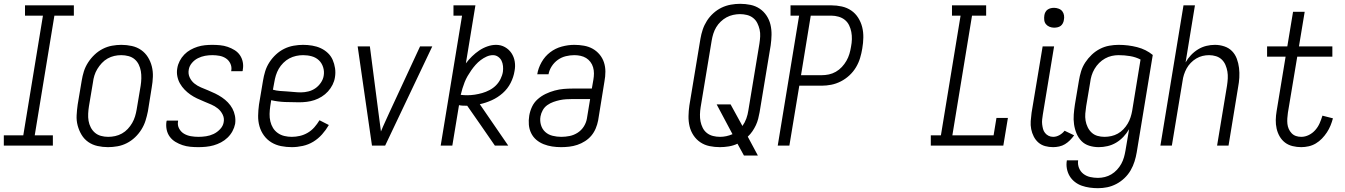

<svg xmlns="http://www.w3.org/2000/svg" viewBox="-21 -763 7047 1006"><path d="M-1 0V-54H101L204 -681H110V-735H366V-681H264L161 -54H256V0Z M545 8Q517 8 490 2Q463 -4 441.5 -19Q420 -34 406.5 -56.5Q393 -79 386 -105Q379 -131 380.5 -159Q382 -187 386 -215L407 -340Q411 -365 418.5 -389Q426 -413 440.5 -435.5Q455 -458 474.5 -476.5Q494 -495 517.5 -507Q541 -519 566 -523.5Q591 -528 615 -528Q643 -528 670 -522Q697 -516 718.5 -501Q740 -486 754 -463.5Q768 -441 774.5 -415Q781 -389 780 -361Q779 -333 774 -305L754 -180Q749 -155 741.5 -131Q734 -107 720 -84.5Q706 -62 686.5 -43.5Q667 -25 643.5 -13Q620 -1 594.5 3.5Q569 8 545 8ZM546 -46Q564 -46 582.5 -50Q601 -54 618 -63.5Q635 -73 648.5 -87.5Q662 -102 671.5 -118.5Q681 -135 686.5 -153Q692 -171 695 -189L716 -314Q719 -333 719.5 -352.5Q720 -372 717 -390Q714 -408 706 -424.5Q698 -441 684.5 -452.5Q671 -464 652.5 -469Q634 -474 614 -474Q596 -474 578 -470Q560 -466 543 -456.5Q526 -447 512.5 -432.5Q499 -418 489 -401.5Q479 -385 473.5 -367Q468 -349 466 -331L445 -206Q442 -187 441 -167.5Q440 -148 443 -130Q446 -112 454.5 -95.5Q463 -79 476.5 -67.5Q490 -56 508 -51Q526 -46 546 -46Z M1019 8Q997 8 976 6Q955 4 935.5 -2.5Q916 -9 898.5 -19.5Q881 -30 869 -46Q857 -62 852.5 -82.5Q848 -103 851 -125Q852 -127 852 -128.5Q852 -130 853 -131H912V-128Q908 -107 917.5 -89.5Q927 -72 943 -62.5Q959 -53 978.5 -49.5Q998 -46 1019 -46Q1038 -46 1058.5 -49Q1079 -52 1098 -61Q1117 -70 1132.5 -86.5Q1148 -103 1151 -123Q1155 -144 1145.5 -163Q1136 -182 1120.5 -194.5Q1105 -207 1086.5 -215Q1068 -223 1048.5 -231Q1029 -239 1011 -247.5Q993 -256 976.5 -267.5Q960 -279 946 -293.5Q932 -308 922 -325.5Q912 -343 908 -364Q904 -385 908 -406Q911 -425 920.5 -443.5Q930 -462 944.5 -477Q959 -492 977 -502Q995 -512 1014 -518Q1033 -524 1052.5 -526Q1072 -528 1091 -528Q1112 -528 1132.5 -526Q1153 -524 1172 -517.5Q1191 -511 1208 -500.5Q1225 -490 1236 -474Q1247 -458 1251 -438Q1255 -418 1251 -397Q1251 -395 1251 -393.5Q1251 -392 1249 -390H1190L1191 -394Q1194 -413 1186 -430Q1178 -447 1163 -457Q1148 -467 1129.5 -470.5Q1111 -474 1091 -474Q1072 -474 1053 -470.5Q1034 -467 1016 -458Q998 -449 984.5 -433Q971 -417 968 -398Q964 -376 973 -357Q982 -338 997.5 -325.5Q1013 -313 1032 -305Q1051 -297 1069.5 -289.5Q1088 -282 1106.5 -273Q1125 -264 1142 -252.5Q1159 -241 1173 -226.5Q1187 -212 1196.5 -194.5Q1206 -177 1210 -156.5Q1214 -136 1211 -114Q1207 -94 1197 -75.5Q1187 -57 1171.5 -42Q1156 -27 1137 -17Q1118 -7 1098.5 -1.5Q1079 4 1058.5 6Q1038 8 1019 8Z M1508 8Q1479 8 1451.5 2.5Q1424 -3 1401 -17Q1378 -31 1362 -53Q1346 -75 1338.5 -101.5Q1331 -128 1331.5 -157Q1332 -186 1336 -215L1357 -340Q1361 -365 1368.5 -389.5Q1376 -414 1390.5 -436.5Q1405 -459 1425 -477.5Q1445 -496 1468.5 -507.5Q1492 -519 1517.5 -523.5Q1543 -528 1567 -528Q1591 -528 1615 -524Q1639 -520 1659.5 -510.5Q1680 -501 1696.5 -485.5Q1713 -470 1722 -449.5Q1731 -429 1734.5 -405.5Q1738 -382 1734 -358Q1731 -338 1721.5 -319Q1712 -300 1697.5 -284Q1683 -268 1664.5 -256.5Q1646 -245 1626.5 -238.5Q1607 -232 1586.5 -229.5Q1566 -227 1546 -227Q1509 -227 1472 -228.5Q1435 -230 1400 -238L1395 -206Q1392 -186 1391.5 -166Q1391 -146 1395.5 -127Q1400 -108 1409.5 -92.5Q1419 -77 1434.5 -66Q1450 -55 1469 -50.5Q1488 -46 1508 -46Q1529 -46 1550.5 -51Q1572 -56 1591.5 -67.5Q1611 -79 1626 -96Q1641 -113 1653 -133L1702 -108Q1687 -82 1666.5 -59Q1646 -36 1620.5 -20.5Q1595 -5 1565.5 1.5Q1536 8 1508 8ZM1556 -279Q1575 -279 1595 -284Q1615 -289 1631.5 -300.5Q1648 -312 1660 -329.5Q1672 -347 1675 -366Q1679 -389 1672 -411Q1665 -433 1649.5 -447.5Q1634 -462 1612.5 -468Q1591 -474 1567 -474Q1549 -474 1530.5 -470Q1512 -466 1495 -457Q1478 -448 1463.5 -433.5Q1449 -419 1439.5 -402.5Q1430 -386 1424.5 -368Q1419 -350 1416 -331L1409 -293Q1426 -288 1444.5 -286.5Q1463 -285 1482 -284Q1501 -283 1519 -281Q1537 -279 1556 -279Z M1928 0 1853 -520H1917L1962 -173Q1965 -148 1968.5 -123.5Q1972 -99 1975 -74Q1985 -99 1996.5 -123.5Q2008 -148 2019 -173L2180 -520H2244L1997 0Z M2288 0 2400 -681H2355V-735H2470L2420 -431Q2434 -450 2452 -467.5Q2470 -485 2490 -498.5Q2510 -512 2533 -520Q2556 -528 2578 -528Q2604 -528 2625 -516Q2646 -504 2659 -484.5Q2672 -465 2676 -440.5Q2680 -416 2675 -391Q2670 -359 2654.5 -328.5Q2639 -298 2613 -275Q2587 -252 2556 -238Q2525 -224 2493 -217L2642 0H2572L2496 -110L2427 -209H2424Q2413 -209 2403 -209.5Q2393 -210 2384 -212L2349 0ZM2427 -264Q2447 -264 2466.5 -267Q2486 -270 2505.5 -275.5Q2525 -281 2544 -291Q2563 -301 2577.5 -315.5Q2592 -330 2601.5 -349Q2611 -368 2614 -387Q2616 -402 2614.5 -417Q2613 -432 2607 -444.5Q2601 -457 2589 -465.5Q2577 -474 2562 -474Q2545 -474 2528.5 -466.5Q2512 -459 2497.5 -448Q2483 -437 2471 -423.5Q2459 -410 2448.5 -395Q2438 -380 2429 -364.5Q2420 -349 2413.5 -332.5Q2407 -316 2402 -299.5Q2397 -283 2393 -266Q2402 -265 2410 -264.5Q2418 -264 2427 -264Z M2919 8Q2895 8 2872 4.5Q2849 1 2827.5 -7.5Q2806 -16 2789 -30.5Q2772 -45 2762 -65.5Q2752 -86 2750 -109.5Q2748 -133 2752 -157Q2756 -181 2766.5 -203.5Q2777 -226 2796 -243Q2815 -260 2838 -271Q2861 -282 2885 -288.5Q2909 -295 2932.5 -297Q2956 -299 2979 -299H3080L3088 -345Q3091 -362 3091 -378.5Q3091 -395 3086.5 -410.5Q3082 -426 3072.5 -438.5Q3063 -451 3050 -459Q3037 -467 3021 -470.5Q3005 -474 2988 -474Q2966 -474 2943.5 -468.5Q2921 -463 2902 -449.5Q2883 -436 2870 -416Q2857 -396 2853 -374H2794Q2799 -406 2816.5 -437Q2834 -468 2861.5 -489Q2889 -510 2922.5 -519Q2956 -528 2988 -528Q3014 -528 3039 -523.5Q3064 -519 3084.5 -507.5Q3105 -496 3120.5 -477.5Q3136 -459 3143.5 -436Q3151 -413 3151 -387.5Q3151 -362 3146 -336L3113 -132Q3109 -111 3100.5 -90.5Q3092 -70 3078 -53Q3064 -36 3044.5 -23.5Q3025 -11 3004 -4Q2983 3 2961.5 5.5Q2940 8 2919 8ZM2920 -46Q2942 -46 2964 -50.5Q2986 -55 3005.5 -67.5Q3025 -80 3037.5 -99.5Q3050 -119 3054 -141L3071 -244H2979Q2963 -244 2946 -243Q2929 -242 2912.5 -238.5Q2896 -235 2879 -229Q2862 -223 2847 -212.5Q2832 -202 2823 -186Q2814 -170 2811 -153Q2807 -130 2813.5 -108Q2820 -86 2836 -71.5Q2852 -57 2874.5 -51.5Q2897 -46 2920 -46Z M3877 52 3843 -10Q3822 0 3798 4Q3774 8 3751 8Q3723 8 3696.5 2.5Q3670 -3 3648.5 -17.5Q3627 -32 3612.5 -54Q3598 -76 3592 -101.5Q3586 -127 3586.5 -154.5Q3587 -182 3591 -210L3649 -560Q3653 -584 3661 -608Q3669 -632 3683 -654Q3697 -676 3717 -694Q3737 -712 3760 -723Q3783 -734 3808 -738.5Q3833 -743 3857 -743Q3885 -743 3911.5 -737.5Q3938 -732 3959.5 -717.5Q3981 -703 3995.5 -681Q4010 -659 4016 -633.5Q4022 -608 4021.5 -580.5Q4021 -553 4017 -525L3959 -175Q3956 -158 3951.5 -140.5Q3947 -123 3939.5 -107Q3932 -91 3921.5 -75.5Q3911 -60 3897 -47L3950 52ZM3752 -46Q3768 -46 3784.5 -49.5Q3801 -53 3817 -60L3734 -216H3807L3869 -103Q3882 -121 3889.5 -142Q3897 -163 3900 -184L3958 -534Q3961 -553 3962 -572Q3963 -591 3959 -608.5Q3955 -626 3947 -642Q3939 -658 3925 -669Q3911 -680 3893 -684.5Q3875 -689 3856 -689Q3839 -689 3820.5 -685Q3802 -681 3785.5 -672Q3769 -663 3755 -649.5Q3741 -636 3731.5 -620Q3722 -604 3716.5 -586.5Q3711 -569 3708 -551L3650 -201Q3647 -182 3646.5 -163Q3646 -144 3649.5 -126.5Q3653 -109 3661 -93Q3669 -77 3683 -66Q3697 -55 3715 -50.5Q3733 -46 3752 -46Z M4054 0 4166 -681H4121V-735H4335Q4363 -735 4390 -729Q4417 -723 4439 -708Q4461 -693 4475.5 -670Q4490 -647 4496.5 -621Q4503 -595 4502.5 -566.5Q4502 -538 4497 -509Q4493 -484 4485.5 -459Q4478 -434 4464 -410.5Q4450 -387 4429.5 -368Q4409 -349 4384.5 -336.5Q4360 -324 4334.5 -319Q4309 -314 4284 -314H4167L4115 0ZM4176 -369H4284Q4303 -369 4322 -373Q4341 -377 4358.5 -387Q4376 -397 4390 -412Q4404 -427 4414 -444.5Q4424 -462 4429.5 -480.5Q4435 -499 4438 -518Q4442 -538 4442.5 -557.5Q4443 -577 4439.5 -595.5Q4436 -614 4428 -630.5Q4420 -647 4406 -658.5Q4392 -670 4373 -675.5Q4354 -681 4335 -681H4227Z M4856 0V-54H4909L5012 -681H4967V-735H5146V-681H5072L4969 -54H5185L5200 -145H5260L5236 0Z M5497 8Q5475 8 5455 2.5Q5435 -3 5420 -16Q5405 -29 5395.5 -47.5Q5386 -66 5382 -86.5Q5378 -107 5379.5 -128.5Q5381 -150 5384 -172L5442 -520H5502L5443 -163Q5441 -150 5439.5 -137Q5438 -124 5439.5 -111.5Q5441 -99 5444 -87.5Q5447 -76 5454.5 -66.5Q5462 -57 5473 -51.5Q5484 -46 5497 -46Q5514 -46 5530 -55Q5546 -64 5557 -78L5607 -54Q5597 -40 5585 -28Q5573 -16 5559 -7.5Q5545 1 5528.5 4.5Q5512 8 5497 8ZM5502 -618Q5490 -618 5478.5 -622.5Q5467 -627 5459.5 -636Q5452 -645 5450.5 -657.5Q5449 -670 5451 -683Q5452 -691 5456.5 -699.5Q5461 -708 5468.5 -713Q5476 -718 5484.5 -720Q5493 -722 5502 -722Q5514 -722 5526 -717.5Q5538 -713 5545 -704Q5552 -695 5554 -682.5Q5556 -670 5553 -657Q5552 -649 5547.5 -640.5Q5543 -632 5536 -627Q5529 -622 5520 -620Q5511 -618 5502 -618Z M5732 223Q5710 223 5688.5 220Q5667 217 5647 210Q5627 203 5610.5 190Q5594 177 5583.5 159.5Q5573 142 5569 120.5Q5565 99 5569 77H5628Q5625 98 5632.5 117Q5640 136 5655.5 148Q5671 160 5691 164.5Q5711 169 5732 169Q5750 169 5768 164.5Q5786 160 5802 150.5Q5818 141 5831.5 126.5Q5845 112 5854 95.5Q5863 79 5868 61.5Q5873 44 5876 26L5895 -86Q5882 -64 5865 -46Q5848 -28 5827 -15.5Q5806 -3 5782.5 2.5Q5759 8 5736 8Q5710 8 5686 0.5Q5662 -7 5645.5 -24Q5629 -41 5619.5 -64Q5610 -87 5606.5 -112Q5603 -137 5605 -163Q5607 -189 5611 -215L5632 -340Q5636 -365 5643.5 -389.5Q5651 -414 5665.5 -436Q5680 -458 5699.5 -476.5Q5719 -495 5742.5 -507Q5766 -519 5791 -523.5Q5816 -528 5840 -528Q5890 -528 5937 -516Q5984 -504 6019 -475L5935 35Q5931 59 5923.5 83Q5916 107 5903 129.5Q5890 152 5870.5 170.5Q5851 189 5828 201Q5805 213 5781 218Q5757 223 5732 223ZM5766 -46Q5784 -46 5802 -50Q5820 -54 5836 -63Q5852 -72 5865 -85.5Q5878 -99 5887.5 -115Q5897 -131 5902.5 -148Q5908 -165 5911 -182L5955 -451Q5930 -464 5900.5 -469Q5871 -474 5840 -474Q5822 -474 5804 -470Q5786 -466 5769 -456.5Q5752 -447 5738 -433Q5724 -419 5714 -402Q5704 -385 5698.5 -367Q5693 -349 5691 -331L5670 -206Q5667 -187 5665.5 -168Q5664 -149 5667 -131Q5670 -113 5678 -96.5Q5686 -80 5699 -68Q5712 -56 5729.5 -51Q5747 -46 5766 -46Z M6059 0 6180 -735H6240L6191 -436Q6202 -456 6219 -474Q6236 -492 6256.5 -504.5Q6277 -517 6299.5 -522.5Q6322 -528 6345 -528Q6370 -528 6394 -520Q6418 -512 6434.5 -495Q6451 -478 6459.5 -455Q6468 -432 6471 -407Q6474 -382 6472.5 -356.5Q6471 -331 6466 -305L6416 0H6356L6408 -314Q6411 -333 6412 -352Q6413 -371 6410 -388.5Q6407 -406 6400 -422.5Q6393 -439 6380.5 -451Q6368 -463 6350.5 -468.5Q6333 -474 6314 -474Q6297 -474 6280 -470Q6263 -466 6247 -456.5Q6231 -447 6218 -433.5Q6205 -420 6196.5 -404.5Q6188 -389 6182.5 -372Q6177 -355 6175 -338L6119 0Z M6797 8Q6774 8 6751.5 2.5Q6729 -3 6712 -16Q6695 -29 6684 -48Q6673 -67 6668 -89Q6663 -111 6663.5 -134.5Q6664 -158 6668 -181L6715 -466H6618V-520H6724L6754 -701H6815L6785 -520H6960V-466H6776L6727 -172Q6725 -158 6724 -143Q6723 -128 6724.5 -114Q6726 -100 6731.5 -87.5Q6737 -75 6746.5 -65Q6756 -55 6769 -50.5Q6782 -46 6797 -46Q6817 -46 6836.5 -55.5Q6856 -65 6870.5 -81.5Q6885 -98 6893.5 -117.5Q6902 -137 6908 -157L6963 -143Q6958 -124 6950.5 -105.5Q6943 -87 6931.5 -69.5Q6920 -52 6905.5 -37Q6891 -22 6873.5 -11.5Q6856 -1 6836 3.5Q6816 8 6797 8Z"/></svg>

Font: Iosevka QP Light
Style: Italic
Weight: 300
Italic angle: -9°
Designer: Belleve Invis
Foundry: Belleve Invis
Version: Version 20.0.0; ttfautohint (v1.8.4)